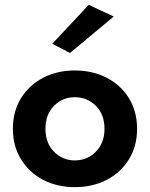

<svg xmlns="http://www.w3.org/2000/svg" viewBox="-20 -760 616 790"><path d="M448 -692 345 -740 195 -580 268 -542ZM167 -230Q167 -289 202 -324.5Q237 -360 288 -360Q339 -360 374.5 -324.5Q410 -289 410 -230Q410 -172 374.5 -136Q339 -100 288 -100Q237 -100 202 -136Q167 -172 167 -230ZM33 -230Q33 -159 66.5 -104.5Q100 -50 157.5 -20Q215 10 288 10Q361 10 419 -20Q477 -50 510.5 -104.5Q544 -159 544 -230Q544 -302 510.5 -356Q477 -410 419 -440Q361 -470 288 -470Q215 -470 157.5 -440Q100 -410 66.5 -356Q33 -302 33 -230Z"/></svg>

Font: Jost-600-Semi-PL
Style: Regular
Weight: 600
Version: Version 3.300; ttfautohint (v0.97) -l 8 -r 50 -G 200 -x 14 -